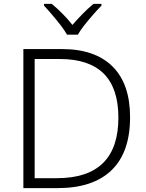

<svg xmlns="http://www.w3.org/2000/svg" viewBox="-20 -966 751 986"><path d="M648 -364Q648 -184 553 -92Q458 0 276 0H100V-714H298Q468 -714 558 -624.5Q648 -535 648 -364ZM588 -362Q588 -663 287 -663H158V-51H272Q588 -51 588 -362ZM324 -788Q312 -810 291 -837Q270 -864 247 -891Q224 -918 206 -937V-946H246Q273 -924 301.5 -895Q330 -866 352 -838Q376 -866 404.5 -895Q433 -924 460 -946H501V-937Q482 -918 458.5 -891Q435 -864 413.5 -837Q392 -810 380 -788Z"/></svg>

Font: BC Sans Light
Style: Regular
Weight: 300
Designer: Monotype Design Team
Foundry: Monotype Imaging Inc.
Version: Version 2.000;GOOG;noto-source:20170915:90ef993387c0